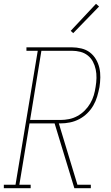

<svg xmlns="http://www.w3.org/2000/svg" viewBox="-57 -982 577 1002"><path d="M-37 0V-18H24L140 -717H81V-735H318Q343 -735 368 -729Q393 -723 412 -708.5Q431 -694 443.5 -673Q456 -652 461.5 -628Q467 -604 466.5 -578Q466 -552 462 -527Q457 -502 450 -478Q443 -454 430 -431.5Q417 -409 398 -390.5Q379 -372 356 -360Q333 -348 308 -343Q283 -338 259 -338H250L347 -18H417V0H331L228 -338H97L44 -18H103V0ZM259 -356Q281 -356 303.5 -360.5Q326 -365 347 -376.5Q368 -388 385 -405Q402 -422 414 -442.5Q426 -463 432.5 -485Q439 -507 442 -529Q446 -552 446.5 -575Q447 -598 442.5 -619.5Q438 -641 428 -660Q418 -679 401 -692.5Q384 -706 362.5 -711.5Q341 -717 318 -717H159L100 -356ZM325 -809 312 -821 444 -962 460 -948Z"/></svg>

Font: Iosevka Slab Thin
Style: Italic
Weight: 100
Italic angle: -9°
Monospace: yes
Designer: Belleve Invis
Foundry: Belleve Invis
Version: Version 11.1.1; ttfautohint (v1.8.3)